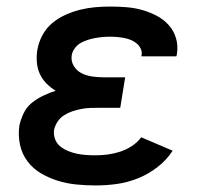

<svg xmlns="http://www.w3.org/2000/svg" viewBox="-20 -558 640 586"><path d="M272 8Q242 8 212.5 5Q183 2 156 -6.5Q129 -15 105 -29Q81 -43 64 -65.5Q47 -88 41 -116.5Q35 -145 39 -174Q43 -193 52 -212Q61 -231 77 -244Q93 -257 112 -266Q131 -275 150 -281Q135 -290 122 -303Q109 -316 101.5 -332.5Q94 -349 92.5 -368Q91 -387 94 -406Q98 -429 109.5 -450.5Q121 -472 139.5 -487.5Q158 -503 180.5 -513Q203 -523 225.5 -528.5Q248 -534 271 -536Q294 -538 316 -538Q341 -538 366 -536Q391 -534 414 -527.5Q437 -521 458 -510Q479 -499 494.5 -482Q510 -465 517 -442Q524 -419 520 -394Q520 -392 519.5 -390Q519 -388 518 -386H412Q412 -387 412 -387.5Q412 -388 412 -389Q414 -400 409.5 -409.5Q405 -419 397 -425.5Q389 -432 379.5 -436Q370 -440 359.5 -442Q349 -444 338 -445Q327 -446 316 -446Q305 -446 293.5 -445Q282 -444 271 -442Q260 -440 248.5 -436.5Q237 -433 226.5 -427Q216 -421 208.5 -411Q201 -401 199 -390Q196 -372 205 -357Q214 -342 229 -334.5Q244 -327 261.5 -324.5Q279 -322 297 -322H362L347 -229H282Q268 -229 255 -228.5Q242 -228 228.5 -225.5Q215 -223 201.5 -218.5Q188 -214 176 -206.5Q164 -199 156 -187Q148 -175 145 -162Q143 -147 148 -133.5Q153 -120 163.5 -111.5Q174 -103 187 -97.5Q200 -92 214 -89Q228 -86 242.5 -85Q257 -84 272 -84Q290 -84 309 -86.5Q328 -89 346.5 -95Q365 -101 382 -112Q399 -123 411 -139L507 -98Q488 -69 460 -47.5Q432 -26 400.5 -13.5Q369 -1 336.5 3.5Q304 8 272 8Z"/></svg>

Font: Iosevka Curly SmBdEx
Style: Italic
Weight: 600
Width: 7
Italic angle: -9°
Monospace: yes
Designer: Belleve Invis
Foundry: Belleve Invis
Version: Version 11.1.0; ttfautohint (v1.8.3)